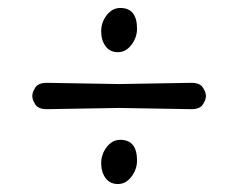

<svg xmlns="http://www.w3.org/2000/svg" viewBox="-20 -502 598 482"><path d="M279 -291 456 -294Q459 -294 461 -294Q482 -294 489.5 -282Q497 -270 497 -261Q497 -252 489.5 -240Q482 -228 461 -228Q459 -228 456 -228L279 -231L102 -228Q99 -228 97 -228Q76 -228 68.5 -240Q61 -252 61 -261Q61 -270 68.5 -282Q76 -294 97 -294Q99 -294 102 -294ZM282 -151Q324 -151 324 -99Q324 -77 310 -58.5Q296 -40 276 -40Q256 -40 245 -55Q234 -70 234 -92.5Q234 -115 248 -133Q262 -151 282 -151ZM282 -482Q324 -482 324 -430Q324 -408 310 -389.5Q296 -371 276 -371Q256 -371 245 -386Q234 -401 234 -423.5Q234 -446 248 -464Q262 -482 282 -482Z"/></svg>

Font: Delius Swash Caps
Style: Regular
Weight: 400
Designer: Natalia Raices
Foundry: Natalia Raices
Version: Version 1.002